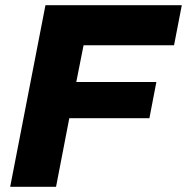

<svg xmlns="http://www.w3.org/2000/svg" viewBox="-20 -720 721 740"><path d="M19.2 0 155.2 -700H680.7L650.8 -545.6H302.1L274 -404H582.7L555.8 -264.4H247.1L196 0Z"/></svg>

Font: REM Medium
Style: Italic
Weight: 500
Italic angle: -11°
Designer: Octavio Pardo
Foundry: Ashler Design
Version: Version 1.005;gftools[0.9.28]